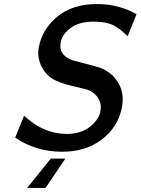

<svg xmlns="http://www.w3.org/2000/svg" viewBox="-20 -732 695 949"><path d="M55 -52 99 -160Q195 -70 310 -70Q382 -70 428.5 -108.5Q475 -147 478 -195Q481 -226 462 -252Q443 -278 411 -289Q393 -294 358.5 -302Q324 -310 303.5 -316Q283 -322 257 -333.5Q231 -345 213 -364Q195 -383 182 -410Q163 -456 172 -499Q188 -587 263 -649.5Q338 -712 460 -712Q566 -712 655 -662L611 -553Q609 -554 600.5 -562.5Q592 -571 589 -573L575 -585Q570 -589 562.5 -593.5Q555 -598 551 -601Q514 -625 441 -625Q369 -625 325.5 -591Q282 -557 279 -514Q272 -458 339 -434Q344 -432 405 -416.5Q466 -401 482 -394Q538 -371 567.5 -317.5Q597 -264 581 -194Q561 -102 482.5 -42Q404 18 287 18Q156 18 55 -52ZM114 197 231 52H303L205 197Z"/></svg>

Font: Coval
Style: Medium Italic
Weight: 500
Foundry: Context Ltd
Version: Version 001.000